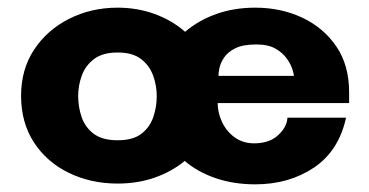

<svg xmlns="http://www.w3.org/2000/svg" viewBox="-20 -470 963 501"><path d="M287 9Q217 9 159.5 -19Q102 -47 68.5 -98.5Q35 -150 35 -220Q35 -289 69 -340.5Q103 -392 160.5 -421Q218 -450 287 -450Q338 -450 383.5 -433.5Q429 -417 463 -387Q498 -417 544.5 -433.5Q591 -450 646 -450Q713 -450 768.5 -424Q824 -398 857.5 -349Q891 -300 891 -229V-201H548Q548 -176 559.5 -151.5Q571 -127 592.5 -111.5Q614 -96 643 -96Q683 -96 706 -117.5Q729 -139 730 -163H883Q864 -76 799 -32.5Q734 11 646 11Q590 11 543 -5Q496 -21 462 -50Q428 -22 383.5 -6.5Q339 9 287 9ZM287 -104Q327 -104 349 -121Q371 -138 380 -164.5Q389 -191 389 -219Q389 -247 379.5 -273Q370 -299 348 -316Q326 -333 287 -333Q248 -333 225.5 -316Q203 -299 193.5 -273Q184 -247 184 -219Q184 -191 193 -164.5Q202 -138 224.5 -121Q247 -104 287 -104ZM550 -272H747Q747 -276 743 -289Q739 -302 728.5 -317Q718 -332 699 -343Q680 -354 649 -354Q614 -354 594 -344Q574 -334 564.5 -319.5Q555 -305 552.5 -292Q550 -279 550 -272Z"/></svg>

Font: Teachers
Style: Bold
Weight: 700
Designer: Alfredo Marco Pradil, Chank Diesel
Version: Version 1.001